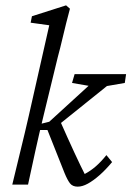

<svg xmlns="http://www.w3.org/2000/svg" viewBox="-20 -697 496 725"><path d="M26.4 0Q42 -65.4 58.1 -130.9Q74.2 -196.3 88.9 -260.7L166 -601.6L95.7 -611.3L100.6 -635.7L229.5 -676.8L244.1 -664.1Q237.3 -638.7 230 -609.9Q222.7 -581.1 215.3 -549.3Q208 -517.6 198.2 -481.4L143.6 -256.8Q127.9 -192.4 113.8 -128.4Q99.6 -64.5 85.9 0ZM273.4 7.8Q253.9 7.8 244.1 -4.9Q234.4 -17.6 223.6 -43.9L159.2 -206.1H116.2L123 -226.6L166 -237.3L314.5 -373L252 -383.8L261.7 -417H456.1L451.2 -383.8L383.8 -372.1L200.2 -224.6L206.1 -242.2Q235.4 -175.8 261.2 -120.1Q287.1 -64.5 299.8 -40Q322.3 -51.8 342.3 -69.3Q362.3 -86.9 381.8 -111.3L403.3 -85Q378.9 -55.7 355.5 -35.2Q332 -14.6 311.5 -3.4Q291 7.8 273.4 7.8Z"/></svg>

Font: Crimson Pro ExtraLight Light
Style: Italic
Weight: 300
Italic angle: -12°
Version: Version 1.002